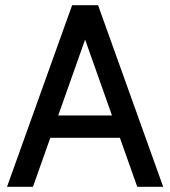

<svg xmlns="http://www.w3.org/2000/svg" viewBox="-20 -720 656 740"><path d="M458 -189H158V-275H458ZM294 -607H322L107 0H7L258 -700H358L609 0H509Z"/></svg>

Font: Cabin VF Beta
Style: Regular
Weight: 400
Designer: Pablo Impallari
Foundry: Pablo Impallari. http://www.impallari.com Igino Marini. http://www.ikern.com
Version: Version 2.200